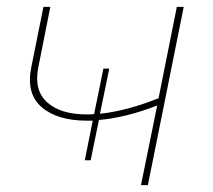

<svg xmlns="http://www.w3.org/2000/svg" viewBox="-20 -537 617 557"><path d="M226 -72 249 -187Q240 -187 231 -187Q146 -187 100.5 -226.5Q55 -266 71 -343L106 -517H126L91 -341Q78 -275 117 -240Q156 -205 232 -205Q242 -205 253 -206L280 -338H297L270 -207Q347 -215 440 -252L493 -517H513L409 0H389L436 -231Q390 -213 347 -202.5Q304 -192 267 -189L243 -72Z"/></svg>

Font: Montserrat Thin
Style: Italic
Weight: 100
Italic angle: -11.3°
Designer: Julieta Ulanovsky
Foundry: Julieta Ulanovsky
Version: Version 9.000; ttfautohint (v1.8.4.7-5d5b)